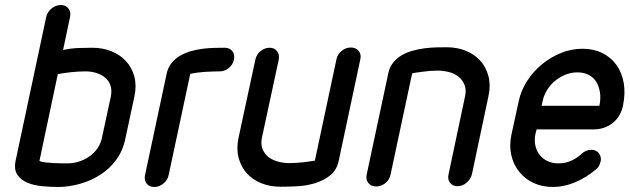

<svg xmlns="http://www.w3.org/2000/svg" viewBox="-20 -744 2505 764"><path d="M479 -193Q469 -144 442 -107.5Q415 -71 377.5 -47.5Q340 -24 296.5 -12Q253 0 211 0Q182 0 149 -3Q116 -6 90 -16.5Q64 -27 49.5 -48Q35 -69 42 -104L164 -677Q168 -696 185 -710Q202 -724 222 -724Q241 -724 252 -710.5Q263 -697 259 -678L231 -545Q263 -552 294 -553Q325 -554 348 -554Q389 -554 423.5 -540Q458 -526 481.5 -500.5Q505 -475 514.5 -439.5Q524 -404 515 -361ZM421 -360Q426 -385 419.5 -404Q413 -423 398.5 -435Q384 -447 363.5 -453.5Q343 -460 320 -460Q296 -460 265.5 -457Q235 -454 210 -449L137 -104Q142 -100 158 -98L193 -95Q211 -94 227 -94H250Q272 -94 294 -101Q316 -108 335 -121Q354 -134 367 -152.5Q380 -171 385 -193Z M651 -47Q647 -27 630 -13.5Q613 0 594 0Q574 0 563.5 -13.5Q553 -27 557 -47L643 -450Q648 -475 662.5 -493Q677 -511 697 -522.5Q717 -534 740 -540.5Q763 -547 787 -550Q811 -553 834 -553.5Q857 -554 874 -554Q894 -554 904.5 -540.5Q915 -527 911 -507Q907 -487 890.5 -473.5Q874 -460 854 -460Q829 -460 796 -458Q763 -456 737 -450Z M1319 -509Q1323 -528 1339.5 -541.5Q1356 -555 1376 -555Q1396 -555 1407 -541.5Q1418 -528 1414 -509L1328 -105Q1320 -66 1292.5 -45Q1265 -24 1230 -14Q1195 -4 1158.5 -2.5Q1122 -1 1096 -1Q1054 -1 1019.5 -15Q985 -29 962 -54.5Q939 -80 929.5 -116Q920 -152 929 -195L996 -506Q1000 -527 1016.5 -540.5Q1033 -554 1053 -554Q1072 -554 1082.5 -540.5Q1093 -527 1089 -506L1022 -195Q1017 -169 1025 -150Q1033 -131 1048.5 -119Q1064 -107 1086 -101Q1108 -95 1132 -95Q1145 -95 1160 -96Q1175 -97 1188.5 -98.5Q1202 -100 1214 -102Q1226 -104 1233 -105Z M1534 -49Q1530 -29 1513.5 -15.5Q1497 -2 1477 -2Q1457 -2 1446 -15.5Q1435 -29 1439 -49L1525 -452Q1530 -477 1544.5 -495Q1559 -513 1579 -524.5Q1599 -536 1623 -542.5Q1647 -549 1671 -552Q1695 -555 1717.5 -555.5Q1740 -556 1757 -556Q1799 -556 1833.5 -542Q1868 -528 1891 -502.5Q1914 -477 1923.5 -441.5Q1933 -406 1924 -363L1858 -51Q1853 -31 1836.5 -17Q1820 -3 1800 -3Q1781 -3 1770.5 -17Q1760 -31 1765 -51L1831 -363Q1836 -388 1828 -407Q1820 -426 1805 -438.5Q1790 -451 1767.5 -457Q1745 -463 1721 -463Q1708 -463 1693.5 -462Q1679 -461 1665 -459Q1651 -457 1639 -455.5Q1627 -454 1620 -452Z M2135 -323H2231H2295H2332H2352H2360H2365Q2371 -351 2367.5 -375Q2364 -399 2353.5 -417Q2343 -435 2323.5 -445.5Q2304 -456 2278 -456Q2253 -456 2230.5 -447Q2208 -438 2189 -422.5Q2170 -407 2157 -386Q2144 -365 2139 -341ZM2294 -132Q2303 -140 2313 -144Q2323 -148 2333 -148Q2353 -148 2363.5 -133.5Q2374 -119 2370 -101Q2368 -94 2364.5 -86Q2361 -78 2354 -72Q2311 -36 2267 -18Q2223 0 2181 0Q2137 0 2103 -16Q2069 -32 2046 -60.5Q2023 -89 2014.5 -127Q2006 -165 2015 -208L2044 -341Q2053 -384 2077.5 -422Q2102 -460 2137 -488.5Q2172 -517 2213 -533.5Q2254 -550 2298 -550Q2342 -550 2376.5 -533Q2411 -516 2433 -485.5Q2455 -455 2462 -413.5Q2469 -372 2459 -324Q2450 -280 2418 -254.5Q2386 -229 2340 -229H2115L2110 -208Q2106 -185 2110.5 -164Q2115 -143 2127.5 -127.5Q2140 -112 2158.5 -103Q2177 -94 2201 -94Q2234 -94 2258.5 -107Q2283 -120 2294 -132Z"/></svg>

Font: VDS
Style: Italic
Weight: 400
Designer: artmaker
Foundry: artmaker
Version: Version 1.000 2009 initial release